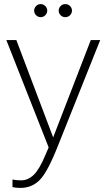

<svg xmlns="http://www.w3.org/2000/svg" viewBox="-20 -709 510 939"><path d="M265 0Q214 130 175.5 170Q137 210 80 210Q57 210 41 206V169Q60 173 84 173Q117 173 145 146Q173 119 202 49L218 12L11 -513H60L240 -37L424 -513H470ZM156.5 -634.5Q147 -644 147 -657Q147 -670 156.5 -679.5Q166 -689 179 -689Q192 -689 201.5 -679.5Q211 -670 211 -657Q211 -644 201.5 -634.5Q192 -625 179 -625Q166 -625 156.5 -634.5ZM299 -689Q313 -689 322.5 -679.5Q332 -670 332 -657Q332 -644 322.5 -634.5Q313 -625 299 -625Q286 -625 276.5 -634.5Q267 -644 267 -657Q267 -670 276.5 -679.5Q286 -689 299 -689Z"/></svg>

Font: Nacelle UltraLight
Style: Regular
Weight: 200
Designer: Sora Sagano
Foundry: Sora Sagano
Version: Version 1.000;FEAKit 1.0